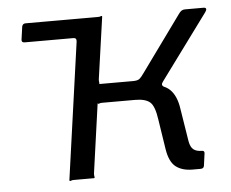

<svg xmlns="http://www.w3.org/2000/svg" viewBox="-44 -582 765 635"><g transform="rotate(-5 339.0 -264.5)"><path d="M161.7 0 233.9 -514.2Q234.5 -521.7 233.2 -525.8Q232 -530 235.7 -530H301.2Q308.7 -529.7 312.4 -531.7Q316 -533.7 317 -530L287.8 -324.4Q287.2 -318 288.4 -313.3Q289.7 -308.7 285.9 -308.7H423.3L445.6 -291.2Q497.5 -290.1 519.7 -268.8Q541.9 -247.5 548.1 -203.9L565.5 -95Q569.2 -74.3 579.2 -66.7Q589.2 -59 606.9 -59Q616.1 -59 614.8 -49.8L609.2 -8.8Q608.2 -4.1 605.4 -2.1Q602.7 0 596.4 0H570.7Q536.6 0 515.5 -16.1Q494.5 -32.2 487.7 -75L472.3 -174.7Q466.1 -219.5 450.9 -232.8Q435.7 -246.1 401.5 -246.1H292.9Q286.4 -246.4 282.2 -244.4Q278.1 -242.4 277.1 -246.1L244.8 -15.8Q244.3 -9.3 245.5 -4.7Q246.7 0 243 0H177.5Q171 -0.3 166.9 1.7Q162.7 3.7 161.7 0ZM399.7 -275.8 400.1 -308.7Q415 -308.7 421.4 -313.7Q427.8 -318.8 436.4 -331.3L570.8 -516.9Q575.2 -523.4 580.1 -526.7Q584.9 -530 591.7 -530H653.2Q660.7 -530 661.7 -525.9Q662.8 -521.8 658.1 -515.3L498.8 -298.8Q494 -292.7 494.5 -288.2Q495.1 -283.7 502.6 -279.7ZM225.6 -454.6Q227.2 -467.5 216.2 -467.5H54.1Q43.1 -467.5 44.7 -477.9L50.7 -520.4Q53 -530 62.4 -530H267.5Z"/></g></svg>

Font: Libre Franklin Thin
Style: Italic
Weight: 100
Italic angle: -8°
Designer: Pablo Impallari, Rodrigo Fuenzalida, Nhung Nguyen
Foundry: Impallari Type
Version: Version 3.000